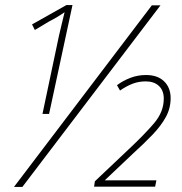

<svg xmlns="http://www.w3.org/2000/svg" viewBox="-20 -735 714 755"><path d="M35 0 577 -714H611L68 0ZM212 -595Q217 -618 223 -641.5Q229 -665 234 -687Q207 -668 172 -650L117 -617L106 -639L241 -715H265L173 -287H147ZM350 -1 353 -22 485 -147Q547 -205 585.5 -250Q624 -295 624 -347Q624 -379 605 -397Q586 -415 553 -415Q526 -415 502 -406Q478 -397 452 -379L440 -400Q464 -418 493 -429Q522 -440 554 -440Q600 -440 625.5 -415Q651 -390 651 -349Q651 -309 632 -274.5Q613 -240 580 -205.5Q547 -171 505 -133L392 -26H595L590 -1Z"/></svg>

Font: Noto Sans SemiCondensed Thin
Style: Italic
Weight: 100
Width: 4
Italic angle: -12°
Designer: Monotype Design Team
Foundry: Monotype Imaging Inc.
Version: Version 2.013; ttfautohint (v1.8.4.7-5d5b)